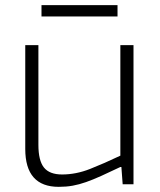

<svg xmlns="http://www.w3.org/2000/svg" viewBox="-20 -715 620 745"><path d="M208 10Q78 10 78 -137V-540H129V-153Q129 -92 150.5 -65Q172 -38 221 -38Q275 -38 329.5 -59.5Q384 -81 447 -111V-540H498V0H456L451 -67H447Q405 -47 373 -32.5Q341 -18 314 -8.5Q287 1 262 5.5Q237 10 208 10ZM141 -695H436V-651H141Z"/></svg>

Font: Encode Sans Normal
Style: ExtraLight
Weight: 200
Designer: Pablo Impallari, Andres Torresi
Foundry: Pablo Impallari, Andres Torresi
Version: Version 1.000; ttfautohint (v1.00) -l 8 -r 50 -G 200 -x 14 -